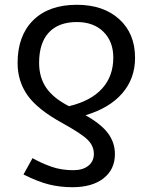

<svg xmlns="http://www.w3.org/2000/svg" viewBox="-20 -780 644 810"><path d="M340.8 -293.9Q407.2 -256.3 436 -217.3Q464.8 -178.2 464.8 -129.9Q464.8 -65.4 417 -27.8Q369.1 9.8 285.2 9.8Q234.4 9.8 188 -1.5Q141.6 -12.7 79.1 -43.9L117.2 -112.8Q154.3 -91.8 196.3 -76.9Q238.3 -62 289.1 -62Q329.1 -62 352.5 -80.6Q376 -99.1 376 -130.9Q376 -164.6 349.4 -190.7Q322.8 -216.8 242.2 -261.2Q138.2 -318.4 96.2 -377.9Q54.2 -437.5 54.2 -514.2Q54.2 -629.4 120.1 -694.6Q186 -759.8 304.2 -759.8Q416 -759.8 482.9 -699.2Q549.8 -638.7 549.8 -536.1Q549.8 -448.7 495.6 -386.2Q441.4 -323.7 340.8 -293.9ZM145 -515.1Q145 -453.6 175 -409.7Q205.1 -365.7 271 -332Q363.3 -354 410.6 -406.2Q458 -458.5 458 -537.1Q458 -604.5 416.5 -645.8Q375 -687 304.2 -687Q227.1 -687 186 -642.8Q145 -598.6 145 -515.1Z"/></svg>

Font: NotoPenekeko
Style: Regular
Weight: 400
Designer: Monotype Design team
Foundry: Monotype Imaging Inc.
Version: Version 1.04